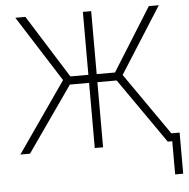

<svg xmlns="http://www.w3.org/2000/svg" viewBox="-59 -787 1007 1022"><g transform="rotate(-5 444.0 -275.5)"><path d="M465.8 -727.5V0H421.4V-727.5ZM23.9 0 284.7 -375 60.5 -727.5H114.3L325.2 -391.1H563.5L773.9 -727.5H827.1L603 -374.5L863.8 0H811.5L568.8 -348.1H318.8L75.2 0ZM878.4 -42.5V177.2H835.4V-42.5Z"/></g></svg>

Font: Inter Tight ExtraLight
Style: Regular
Weight: 250
Designer: Rasmus Andersson
Foundry: rsms
Version: Version 3.004